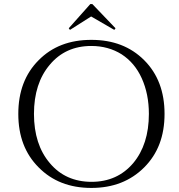

<svg xmlns="http://www.w3.org/2000/svg" viewBox="-20 -910 878 944"><path d="M318 -771C318 -771 324 -763 324 -763C324 -763 428 -829 428 -829C428 -829 542 -763 542 -763C542 -763 548 -771 548 -771C548 -771 434 -890 434 -890C434 -890 424 -890 424 -890C424 -890 318 -771 318 -771ZM170 -614C103 -547 70 -459 70 -350C70 -241 103 -154 170 -87C236 -20 322 14 429 14C536 14 622 -20 689 -87C756 -154 789 -241 789 -350C789 -459 756 -547 689 -614C622 -681 536 -714 429 -714C322 -714 236 -681 170 -614ZM225 -108C173 -169 147 -250 147 -350C147 -450 173 -531 225 -592C276 -653 344 -684 429 -684C429 -684 429 -684 429 -684C485 -684 535 -670 578 -643C621 -615 654 -576 677 -525C700 -474 712 -416 712 -350C712 -350 712 -350 712 -350C712 -250 686 -169 635 -108C583 -47 515 -16 430 -16C345 -16 276 -47 225 -108Z"/></svg>

Font: Cinzel Utterance
Style: Regular
Weight: 500
Designer: Natanael Gama
Foundry: ""
Version: ""